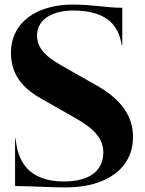

<svg xmlns="http://www.w3.org/2000/svg" viewBox="-20 -814 634 840"><path d="M28 -583C28 -720 146 -794 298 -794C389 -794 444 -780 515 -780V-616H513C507 -648 496 -689 461 -721C430 -748 381 -768 300 -768C218 -768 142 -735 142 -658C142 -589 206 -552 262 -520L403 -440C516 -376 562 -301 562 -215C562 -81 451 6 267 6C203 6 110 0 46 0V-208H48C53 -164 63 -116 98 -78C129 -44 181 -20 258 -20C390 -20 432 -82 432 -146C432 -198 406 -243 309 -298L161 -382C76 -430 28 -490 28 -583Z"/></svg>

Font: Beautique Display Medium
Style: Bold
Weight: 900
Designer: Nhat-Quang Ngo
Version: Version 1.100;Glyphs 3.2.3 (3260)